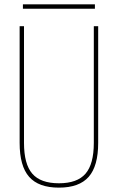

<svg xmlns="http://www.w3.org/2000/svg" viewBox="-20 -850 540 880"><path d="M250 10Q157 10 113.5 -39.5Q70 -89 70 -195V-730H90V-195Q90 -98 128 -54Q166 -10 250 -10Q334 -10 372 -54Q410 -98 410 -195V-730H430V-195Q430 -89 386.5 -39.5Q343 10 250 10ZM85 -810V-830H415V-810Z"/></svg>

Font: M PLUS Code Latin Thin
Style: Regular
Weight: 250
Designer: Coji Morishita
Foundry: UNDERFOREST DESIGN
Version: Version 1.002; ttfautohint (v1.8.3)